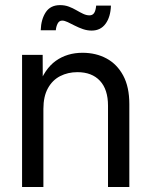

<svg xmlns="http://www.w3.org/2000/svg" viewBox="-20 -749 606 769"><path d="M153.8 -313V0H68.4V-529.3H150.9L151.4 -400.9H132.8Q158.2 -473.1 203.6 -505.4Q249 -537.6 310.5 -537.6Q364.3 -537.6 406.5 -514.9Q448.7 -492.2 473.4 -446.5Q498 -400.9 498 -332V0H412.6V-325.7Q412.6 -390.6 380.4 -425.3Q348.1 -460 290 -460Q252 -460 220.9 -444.1Q189.9 -428.2 171.9 -395.5Q153.8 -362.8 153.8 -313ZM347.2 -626.5Q329.6 -626.5 312.5 -632.3Q295.4 -638.2 279.8 -646.2Q264.2 -654.3 251.2 -660.4Q238.3 -666.5 229 -666.5Q216.8 -666.5 210.7 -654.3Q204.6 -642.1 203.6 -627.9H143.1Q144.5 -671.4 163.3 -700Q182.1 -728.5 220.7 -728.5Q239.7 -728.5 255.9 -722.4Q272 -716.3 286.1 -708Q300.3 -699.7 313.2 -693.6Q326.2 -687.5 338.4 -687.5Q350.6 -687.5 356.9 -696.8Q363.3 -706.1 365.2 -726.6H424.3Q422.9 -681.2 402.8 -653.8Q382.8 -626.5 347.2 -626.5Z"/></svg>

Font: Inter 24pt
Style: Regular
Weight: 400
Designer: Rasmus Andersson
Foundry: rsms
Version: Version 4.001;git-66647c0bb